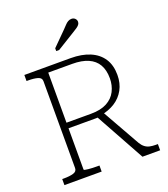

<svg xmlns="http://www.w3.org/2000/svg" viewBox="-164 -1048 1019 1163"><g transform="rotate(-20 345.5 -466.0)"><path d="M371 -328 552 0H666V-40H652Q632 -40 615 -43.5Q598 -47 584 -57.5Q570 -68 559 -86L410 -350ZM190 -49V-674H345Q406 -674 447 -656Q488 -638 508.5 -602.5Q529 -567 529 -514Q529 -469 510 -431.5Q491 -394 451 -372.5Q411 -351 348 -351H174L179 -315H369Q375 -315 379.5 -315.5Q384 -316 389.5 -318Q395 -320 401 -322Q454 -331 494 -356.5Q534 -382 556.5 -423Q579 -464 579 -518Q579 -581 551 -623.5Q523 -666 471 -688Q419 -710 347 -710H49V-671H60Q97 -671 121 -664Q145 -657 145 -635V-75Q145 -53 121 -46Q97 -39 60 -39H49V0H289V-39H276Q261 -39 245.5 -39.5Q230 -40 217.5 -41.5Q205 -43 197.5 -44.5Q190 -46 190 -49ZM368 -886 280 -798V-780H299L416 -852Q431 -861 442 -868.5Q453 -876 459 -884Q465 -892 465 -902Q465 -914 456 -923Q447 -932 433 -932Q421 -932 410.5 -926Q400 -920 390.5 -909.5Q381 -899 368 -886Z"/></g></svg>

Font: Roboto Serif 20pt Thin
Style: Regular
Weight: 250
Version: Version 1.008